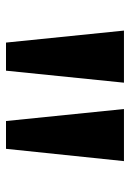

<svg xmlns="http://www.w3.org/2000/svg" viewBox="86 -996 443 656"><g transform="rotate(90 308.0 -668.5)"><path d="M263 -870 222 -467H126L85 -870ZM531 -870 489 -467H394L353 -870Z"/></g></svg>

Font: Martel Heavy
Style: Regular
Weight: 900
Designer: Dan Reynolds
Foundry: Dan Reynolds
Version: Version 1.001; ttfautohint (v1.1) -l 5 -r 5 -G 72 -x 0 -D la